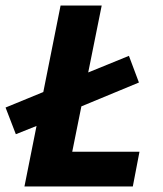

<svg xmlns="http://www.w3.org/2000/svg" viewBox="-32 -671 587 691"><path d="M25 -188 -12 -284 139 -346 253 -397 432 -470 468 -374 229 -275 115 -224ZM56 0 186 -651H334L228 -125H470L446 0Z"/></svg>

Font: Source Sans 3 ExtraLight ExtraBold
Style: Italic
Weight: 800
Italic angle: -11°
Version: Version 3.052;hotconv 1.1.0;makeotfexe 2.6.0